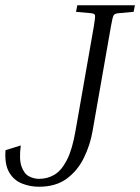

<svg xmlns="http://www.w3.org/2000/svg" viewBox="-24 -700 533 730"><path d="M265 -655 270 -680H489L484 -655L429 -650Q413 -649 408.5 -642.5Q404 -636 398 -601L328 -202Q319 -149 295 -100Q271 -51 229.5 -20.5Q188 10 124 10Q90 10 59 -2.5Q28 -15 10.5 -45.5Q-7 -76 -3 -129L55 -147Q48 -94 58 -66.5Q68 -39 86.5 -29.5Q105 -20 124 -20Q157 -20 183.5 -36Q210 -52 230.5 -92Q251 -132 263 -202L333 -601Q339 -636 337 -642.5Q335 -649 320 -650Z"/></svg>

Font: Inria Serif Light
Style: Italic
Weight: 300
Italic angle: -10°
Designer: Black Foundry Team
Foundry: Black Foundry
Version: Version 1.000; ttfautohint (v1.8.3)